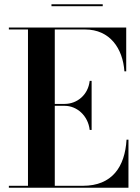

<svg xmlns="http://www.w3.org/2000/svg" viewBox="-20 -879 655 899"><path d="M221 -859V-850H461V-859ZM400 -270.5H409V-500.5H400C392.5 -433.5 340 -392.5 283 -392.5H236.5V-741H378C495 -741 555 -652 562.5 -545H571V-750H21.5V-741H111V-9H21.5V0H581.5V-225H572.5C565 -98 505 -9 368 -9H236.5V-383.5H283C340 -383.5 392.5 -337.5 400 -270.5Z"/></svg>

Font: Bodoni* 24pt Medium
Style: Regular
Weight: 500
Version: Version 2.3